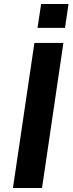

<svg xmlns="http://www.w3.org/2000/svg" viewBox="-20 -937 362 957"><path d="M44.5 0 151.5 -723H296L189.5 0ZM167 -798 185 -917H321.5L304 -798Z"/></svg>

Font: Public Sans
Style: Bold Italic
Weight: 700
Italic angle: -8°
Designer: The Public Sans project authors (U.S. Web Design System). Libre Franklin designed by Pablo Impallari and Rodrigo Fuenzal
Version: Version 1.008; ttfautohint (v1.8.1) -l 8 -r 50 -G 200 -x 14 